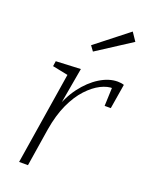

<svg xmlns="http://www.w3.org/2000/svg" viewBox="-147 -860 718 935"><g transform="rotate(20 211.5 -393.0)"><path d="M72 0 152 -502 167 -475 68 -495 72 -522 200 -528 163 -317 151 -298Q173 -370 212 -422Q251 -474 298 -503Q345 -532 390 -532Q409 -532 423 -527L402 -399H370L374 -502L382 -493Q352 -495 317 -477.5Q282 -460 248 -423.5Q214 -387 188 -330.5Q162 -274 149 -196L118 0ZM226 -628 207 -654 375 -786 404 -743Z"/></g></svg>

Font: Bitter Thin Light
Style: Italic
Weight: 300
Italic angle: -9°
Version: Version 2.002